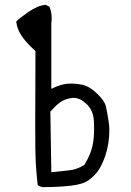

<svg xmlns="http://www.w3.org/2000/svg" viewBox="-20 -788 540 793"><path d="M414.6 -144Q431.6 -194.3 431.6 -250Q431.6 -269 428.7 -286.6Q423.3 -321.8 417.5 -348.1Q412.1 -372.1 379.6 -402.8Q347.2 -433.6 314.9 -439Q293 -442.9 273.9 -442.9Q264.6 -442.9 256.3 -441.9Q230.5 -439 202.1 -425.8L191.9 -420.9V-691.9Q193.4 -703.1 193.4 -713.4Q193.4 -738.3 184.1 -760.3L168.5 -768.1Q136.2 -765.6 96.2 -737.8Q58.1 -711.4 46.9 -698.7Q50.8 -668.9 66.9 -643.6Q84 -616.2 126.5 -576.7Q125.5 -411.1 125.5 -280Q125.5 -148.9 127.4 -118.7Q130.4 -69.8 135.7 -23.4Q145 -16.6 156.7 -15.1Q218.8 -15.1 270.5 -20.8Q322.3 -26.4 346.2 -43.9Q370.6 -62 384.8 -82Q398.9 -102.1 411.1 -134.3Q413.1 -139.2 414.6 -144ZM284.2 -383.8Q310.1 -383.8 335.9 -359.9Q365.7 -332.5 367.7 -289.1Q368.7 -272.5 368.7 -260.3Q368.7 -213.9 361.8 -184.6Q358.4 -170.4 353.5 -157.7Q343.8 -132.3 328.6 -106.9Q296.4 -87.4 266.1 -84.5L191.9 -76.7L188 -327.1Q197.3 -337.4 207 -347.2Q216.8 -356.9 228 -365.2Q247.1 -378.9 275.9 -383.3Q279.8 -383.8 284.2 -383.8Z"/></svg>

Font: Bakudai
Style: ExtraLight
Weight: 200
Version: Version 1.48